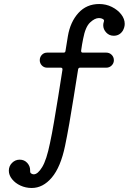

<svg xmlns="http://www.w3.org/2000/svg" viewBox="-20 -767 665 956"><path d="M474 -747Q508 -747 537 -732.5Q566 -718 583.5 -695.5Q601 -673 601 -648Q601 -632 592 -615Q576 -589 546 -589Q524 -589 509 -605Q494 -621 494 -641Q494 -650 497 -659Q500 -667 494 -671Q485 -677 472 -677Q452 -677 428.5 -655Q405 -633 394 -574Q391 -560 388.5 -545Q386 -530 384 -515V-513Q384 -505 392 -505H509Q525 -505 536 -494Q547 -483 547 -467Q547 -452 536 -441Q525 -430 509 -430H378Q371 -430 369 -422Q358 -354 347 -284Q336 -214 325 -151.5Q314 -89 304 -41Q282 65 238 117Q194 169 138 169Q108 169 82 157Q56 145 40 125Q24 105 24 83Q24 60 40 44Q56 28 78 28Q101 28 115.5 44Q130 60 130 80V86Q130 93 134 96Q141 101 148 101Q168 101 190 65Q212 29 229 -55Q239 -101 249 -160.5Q259 -220 270 -287Q281 -354 291 -420V-422Q291 -430 283 -430H215Q199 -430 188.5 -441Q178 -452 178 -467Q178 -483 188.5 -494Q199 -505 215 -505H297Q305 -505 306 -513L318 -587Q330 -658 370.5 -702.5Q411 -747 474 -747Z"/></svg>

Font: Kiwi Maru
Style: Regular
Weight: 400
Designer: Hiroki-Chan
Version: Version 1.100